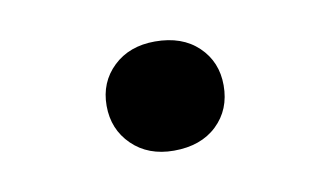

<svg xmlns="http://www.w3.org/2000/svg" viewBox="-33 -488 456 265"><g transform="rotate(-10 194.5 -355.5)"><path d="M194 -432Q232 -432 254.5 -410.5Q277 -389 277 -356Q277 -322 254.5 -300.5Q232 -279 194 -279Q158 -279 135.5 -301Q113 -323 113 -356Q113 -389 135.5 -410.5Q158 -432 194 -432Z"/></g></svg>

Font: Freesentation 8 ExtraBold
Style: Regular
Weight: 800
Designer: glyphs from Roboto by Christian Robertson / Hangul glyphs from Noto Sans CJK(Source Han Sans) by Jang Soo-young and Kang
Foundry: PT&
Version: Version 2.001